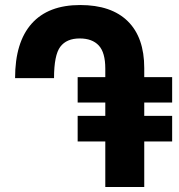

<svg xmlns="http://www.w3.org/2000/svg" viewBox="-20 -744 712 764"><path d="M289 -283H399V-336H289V-437H399V-471Q399 -535 373 -563Q347 -591 297 -591Q245 -591 220 -558Q195 -525 195 -433H40Q40 -576 106 -650Q172 -724 299 -724Q423 -724 488.5 -659.5Q554 -595 554 -473V-437H665V-336H554V-283H665V-181H554V0H399V-181H289Z"/></svg>

Font: Noto Sans Armenian Condensed ExtraBold
Style: Regular
Weight: 800
Width: 3
Designer: Monotype Design Team
Foundry: Monotype Imaging Inc.
Version: Version 2.008; ttfautohint (v1.8.4.7-5d5b)